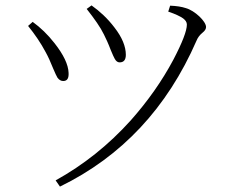

<svg xmlns="http://www.w3.org/2000/svg" viewBox="-20 -683 860 711"><path d="M202 8C430 -103 599 -283 708 -533C712 -543 719 -553 730 -562C739 -569 743 -576 743 -583C743 -604 701 -644 668 -653C653 -658 634 -661 610 -662L603 -640C630 -631 648 -622 658 -615C667 -608 672 -601 672 -592C672 -569 655 -525 622 -462C580 -383 527 -308 464 -237C382 -146 289 -72 186 -15ZM214 -383C229 -383 235 -393 234 -413C233 -444 215 -481 182 -523C157 -555 130 -581 101 -602L84 -587C109 -556 131 -524 149 -490C158 -474 167 -454 177 -429C184 -412 190 -400 193 -395C199 -387 206 -383 214 -383ZM423 -452C438 -452 446 -461 446 -480C446 -511 432 -545 404 -581C379 -614 350 -641 319 -663L301 -650C330 -613 352 -582 365 -555C372 -541 381 -522 390 -498C397 -481 402 -470 405 -465C410 -456 416 -452 423 -452Z"/></svg>

Font: AllPunType ExtraLight
Style: Regular
Weight: 280
Version: 1.0